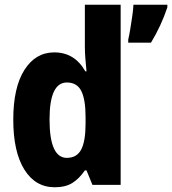

<svg xmlns="http://www.w3.org/2000/svg" viewBox="-20 -780 726 810"><path d="M211 10Q129 10 82.5 -65Q36 -140 36 -275Q36 -411 83 -485Q130 -559 209 -559Q295 -559 340 -479H345Q342 -508 340 -534.5Q338 -561 338 -584V-760H489V0H370L345 -61H338Q314 -26 285 -8Q256 10 211 10ZM262 -114Q304 -114 322.5 -149Q341 -184 341 -259V-286Q341 -360 323 -396Q305 -432 262 -432Q189 -432 189 -276Q189 -114 262 -114ZM686 -749Q660 -671 617 -600H521V-613Q525 -630 529.5 -657Q534 -684 538 -712Q542 -740 543 -760H686Z"/></svg>

Font: Noto Sans Telugu Condensed ExtraBold
Style: Regular
Weight: 800
Width: 3
Designer: Jelle Bosma - Monotype Design Team
Foundry: Monotype Imaging Inc.
Version: Version 2.005; ttfautohint (v1.8.4.7-5d5b)